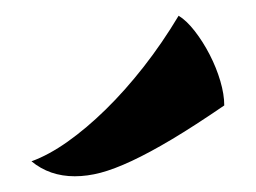

<svg xmlns="http://www.w3.org/2000/svg" viewBox="-20 -749 325 244"><path d="M207 -729Q217 -723 227.5 -709.5Q238 -696 246.5 -679.5Q255 -663 260 -646Q265 -629 265 -615Q227 -589 198.5 -572Q170 -555 147.5 -544.5Q125 -534 108 -529.5Q91 -525 75 -525Q43 -525 20 -544Q42 -552 66 -569Q90 -586 114.5 -610Q139 -634 162.5 -664Q186 -694 207 -729Z"/></svg>

Font: Kaushan Script
Style: Regular
Weight: 400
Designer: Pablo Impallari
Foundry: Pablo Impallari
Version: Version 1.002